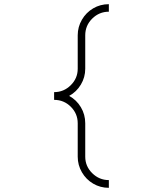

<svg xmlns="http://www.w3.org/2000/svg" viewBox="-20 -895 780 919"><path d="M352 -726Q352 -766 372 -800.5Q392 -835 426 -855Q460 -875 501 -875V-839Q455 -839 421.5 -806Q388 -773 388 -726V-566Q388 -525 367 -490Q346 -455 311 -436Q346 -417 367 -382Q388 -347 388 -305V-145Q388 -99 421.5 -66Q455 -33 501 -33V4Q460 4 426 -16Q392 -36 372 -70.5Q352 -105 352 -145V-305Q352 -351 319 -384Q286 -417 239 -417V-454Q285 -454 318.5 -487Q352 -520 352 -566Z"/></svg>

Font: Major Mono Display
Style: Regular
Weight: 400
Designer: Emre Parlak
Foundry: Emre Parlak
Version: Version 2.000; ttfautohint (v1.8) -l 8 -r 50 -G 200 -x 14 -D